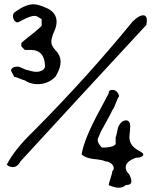

<svg xmlns="http://www.w3.org/2000/svg" viewBox="-20 -773 740 908"><path d="M241 -409Q205 -373 151 -375Q120 -377 97 -393Q93 -393 64 -405Q55 -409 48 -409Q34 -432 32 -441Q37 -458 64 -458Q71 -458 96 -446Q108 -441 113 -441Q163 -424 186 -445Q192 -451 193 -458Q192 -535 128 -537H97L81 -554V-570Q91 -580 145 -622Q165 -639 177 -651V-682Q177 -682 172.5 -685Q168 -688 158 -694Q151 -698 144 -698Q123 -698 86 -678Q79 -674 74 -671.5Q69 -669 64 -667Q50 -667 43 -686Q38 -704 48 -714Q107 -758 148 -752Q171 -749 209 -731Q264 -700 241 -635Q218 -587 224 -565Q228 -552 241 -537Q289 -490 247 -419Q246 -417 244.5 -414Q243 -411 241 -409ZM77 -10Q60 23 30 16Q19 13 12 6Q48 -66 141 -155Q268 -283 384.5 -412Q501 -541 607 -671Q642 -705 663 -700Q680 -693 672 -655Q507 -477 358.5 -316Q210 -155 77 -10ZM575 102Q551 126 500 105L494 102Q494 96 507 56Q511 44 511 37Q525 23 511 5Q498 -9 478 -10Q467 -17 422 -21Q383 -26 366 -43Q378 -116 448 -245Q466 -278 477.5 -300Q489 -322 494 -332Q494 -348 511 -348Q531 -348 540 -328Q543 -322 543 -317Q536 -310 524 -276Q518 -259 511 -252Q507 -242 496.5 -222.5Q486 -203 469 -172Q461 -159 455.5 -147Q450 -135 446 -124Q433 -105 462 -75Q507 -75 521 -86Q524 -88 527 -91V-124Q531 -132 538 -169Q550 -201 575 -204Q600 -204 595 -162Q595 -160 595 -157Q595 -154 594 -149Q593 -140 592.5 -134Q592 -128 592 -124Q592 -87 630 -64Q636 -60 639 -59Q669 -44 651 -33Q641 -27 623 -27Q569 -8 575 25Q578 39 592 53Q611 93 591 100Q587 101 583.5 101.5Q580 102 575 102Z"/></svg>

Font: New Tegomin
Style: Regular
Weight: 400
Designer: Kyosuke Nagai
Version: Version 1.000